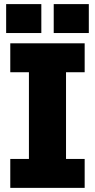

<svg xmlns="http://www.w3.org/2000/svg" viewBox="-20 -910 460 930"><path d="M9.8 -750V-890.1H180.2V-750ZM29.8 0V-140.1H120.1V-560.1H29.8V-700.2H390.1V-560.1H299.8V-140.1H390.1V0ZM240.2 -750V-890.1H410.2V-750Z"/></svg>

Font: Russo One
Style: Regular
Weight: 400
Designer: Jovanny lemonad
Foundry: Jovanny Lemonad
Version: Version 1.000